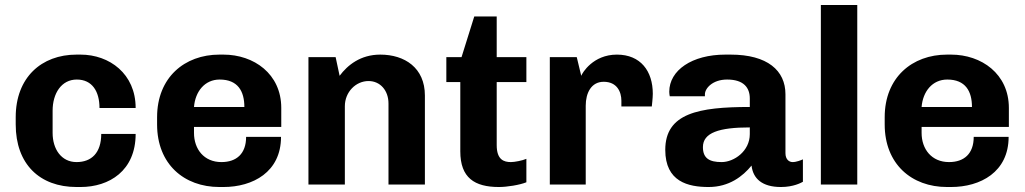

<svg xmlns="http://www.w3.org/2000/svg" viewBox="-20 -740 4109 770"><path d="M191 -207V-296C191 -365 226 -421 288 -421C350 -421 379 -373 379 -307H524C524 -444 419 -521 303 -521H287C146 -521 43 -429 43 -270V-241C43 -82 139 10 287 10H303C418 10 524 -55 524 -203H386C386 -127 347 -90 287 -90C226 -90 191 -142 191 -207Z M1107 -191H967C967 -123 928 -90 868 -90C798 -90 758 -142 758 -207V-231H1108V-307C1108 -444 998 -521 876 -521H860C720 -521 610 -429 610 -270V-241C610 -82 718 10 860 10H876C994 10 1107 -50 1107 -191ZM861 -421C934 -421 960 -374 960 -311H758C763 -373 801 -421 861 -421Z M1326 -511H1217V0H1363V-314C1363 -371 1407 -415 1458 -415C1505 -415 1538 -377 1538 -325V0H1684V-357C1684 -468 1603 -521 1505 -521C1426 -521 1374 -479 1342 -436Z M2091 -9V-103C2075 -96 2044 -90 2029 -90C2001 -90 1972 -99 1972 -158V-411H2091V-511H1972V-674H1882L1831 -511H1770V-411H1826V-133C1826 -27 1883 10 1981 10C2013 10 2064 2 2091 -9Z M2472 -313H2594C2594 -313 2598 -348 2598 -364C2598 -455 2549 -521 2454 -521C2358 -521 2315 -447 2311 -436L2293 -511H2185V0H2329V-316C2329 -367 2351 -412 2401 -412C2455 -412 2472 -371 2472 -336Z M2987 -345V-311C2782 -311 2648 -286 2648 -139C2648 -11 2740 10 2822 10C2904 10 2959 -33 2994 -76C3000 -24 3036 10 3112 10C3162 10 3193 -7 3200 -11V-101C3194 -98 3174 -90 3159 -90C3145 -90 3130 -100 3130 -126V-362C3130 -457 3058 -521 2910 -521H2889C2755 -521 2664 -458 2664 -372C2664 -365 2665 -360 2666 -354H2807V-362C2807 -385 2837 -421 2896 -421C2964 -421 2987 -387 2987 -345ZM2987 -229V-202C2987 -134 2924 -90 2874 -90C2825 -90 2799 -105 2799 -150C2799 -208 2864 -229 2987 -229Z M3272 0H3418V-720H3272Z M4025 -191H3885C3885 -123 3846 -90 3786 -90C3716 -90 3676 -142 3676 -207V-231H4026V-307C4026 -444 3916 -521 3794 -521H3778C3638 -521 3528 -429 3528 -270V-241C3528 -82 3636 10 3778 10H3794C3912 10 4025 -50 4025 -191ZM3779 -421C3852 -421 3878 -374 3878 -311H3676C3681 -373 3719 -421 3779 -421Z"/></svg>

Font: Chivo
Style: Bold
Weight: 700
Designer: Hector Gatti
Foundry: Omnibus-Type
Version: Version 1.003;PS 001.003;hotconv 1.0.70;makeotf.lib2.5.58329